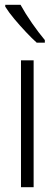

<svg xmlns="http://www.w3.org/2000/svg" viewBox="-20 -785 229 805"><path d="M121 0H68V-532H121ZM66 -765Q87 -727 114.5 -687.5Q142 -648 168 -617V-606H134Q114 -624 89 -650.5Q64 -677 40.5 -705Q17 -733 2 -757V-765Z"/></svg>

Font: Noto Sans Telugu ExtraCondensed Light
Style: Regular
Weight: 300
Width: 2
Designer: Jelle Bosma - Monotype Design Team
Foundry: Monotype Imaging Inc.
Version: Version 2.005; ttfautohint (v1.8.4.7-5d5b)